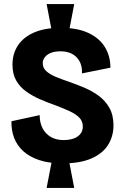

<svg xmlns="http://www.w3.org/2000/svg" viewBox="-20 -798 606 939"><path d="M234 -642 208 -778H343L317 -642ZM208 121 234 -14H317L343 121ZM287 1Q220 1 172 -15Q124 -31 93.5 -59Q63 -87 49 -124Q35 -161 36 -205L174 -235Q174 -198 188 -171Q202 -144 228 -128.5Q254 -113 291 -113Q319 -113 340 -120.5Q361 -128 373 -143Q385 -158 385 -179Q385 -205 368 -222.5Q351 -240 321 -254Q291 -268 251 -283Q211 -297 173.5 -313.5Q136 -330 106 -352Q76 -374 58.5 -405.5Q41 -437 41 -482Q41 -535 67.5 -575.5Q94 -616 146.5 -639Q199 -662 278 -662Q359 -662 413 -636.5Q467 -611 493.5 -567Q520 -523 520 -467L381 -439Q382 -463 375.5 -483Q369 -503 355 -517.5Q341 -532 321.5 -539.5Q302 -547 276 -547Q248 -547 229 -539.5Q210 -532 199.5 -518.5Q189 -505 189 -489Q189 -466 206.5 -450Q224 -434 253 -422Q282 -410 315 -399Q352 -386 390.5 -370Q429 -354 462 -330Q495 -306 515 -270.5Q535 -235 535 -185Q535 -132 509 -90Q483 -48 428 -23.5Q373 1 287 1Z"/></svg>

Font: Bricolage Grotesque 96pt ExtraBold SemiCondensed ExtraBold
Style: Regular
Weight: 800
Width: 4
Version: Version 1.001;gftools[0.9.33.dev8+g029e19f]